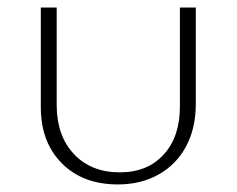

<svg xmlns="http://www.w3.org/2000/svg" viewBox="-20 -482 626 508"><path d="M88 -198V-462H130V-204Q130 -123 175.5 -74.5Q221 -26 297 -26Q370 -26 413 -73Q456 -120 456 -200V-462H498V-206Q498 -143 472.5 -95Q447 -47 400 -20.5Q353 6 292 6Q199 6 143.5 -50Q88 -106 88 -198Z"/></svg>

Font: Ysabeau SC Light
Style: Regular
Weight: 300
Designer: Christian Thalmann (Catharsis Fonts)
Version: Version 0.003